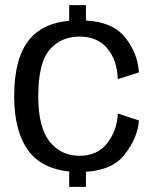

<svg xmlns="http://www.w3.org/2000/svg" viewBox="-20 -710 603 745"><path d="M248.5 15H313.5V-43.5C381.5 -47.5 431 -69.5 462 -108.5C497 -152.5 516 -197 519 -242.5L437 -269.5C435.5 -226.5 422 -188 396.5 -155C371 -122 335 -105.5 288.5 -105.5C240.5 -105.5 202 -124 172.5 -160.5C143 -197.5 128.5 -256 128.5 -336.5C128.5 -422.5 143 -483 172.5 -517C201.5 -551 240 -568 288.5 -568C335 -568 371.5 -552.5 396.5 -522C422 -491.5 435.5 -452 437 -403L519 -429C516 -480.5 497 -527 462 -569C431 -606 381.5 -626.5 313.5 -630.5V-690H248.5V-629.5C180.5 -623 129.5 -599.5 95.5 -558.5C55 -510.5 35 -436 35 -336.5C35 -242 55 -169.5 95.5 -118.5C129.5 -76 180.5 -51.5 248.5 -44.5Z"/></svg>

Font: Anybody
Style: Regular
Weight: 400
Designer: Tyler Finck
Foundry: Etcetera Type Company
Version: Version 1.110